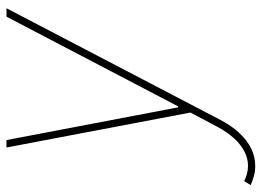

<svg xmlns="http://www.w3.org/2000/svg" viewBox="-142 -460 790 579"><g transform="rotate(-90 252.5 -171.0)"><path d="M42 204.1Q28.3 204.6 13.4 200.9Q-1.5 197.3 -16.6 190.4L-4.9 170.9L-3.9 171.4Q42.5 193.4 85 171.4Q127.4 149.4 159.2 89.8L202.1 8.8L96.7 -545.9H119.1L217.8 -28.3H220.7L491.2 -545.9H516.6L179.7 99.6Q161.6 133.8 139.4 157.2Q117.2 180.7 92.5 192.4Q67.9 204.1 42 204.1Z"/></g></svg>

Font: Inter Tight Thin
Style: Italic
Weight: 250
Italic angle: -9.39999°
Designer: Rasmus Andersson
Foundry: rsms
Version: Version 3.004